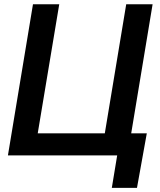

<svg xmlns="http://www.w3.org/2000/svg" viewBox="-20 -748 772 924"><path d="M593.8 0H18.1L138.7 -727.5H265.1L161.6 -106.4H484.4L587.4 -727.5H714.4ZM518.1 156.2 543.9 0H503.9L521.5 -106.4H686.5L639.2 156.2Z"/></svg>

Font: Inter Display SemiBold
Style: Italic
Weight: 600
Italic angle: -9.39999°
Designer: Rasmus Andersson
Foundry: rsms
Version: Version 4.000;git-a52131595